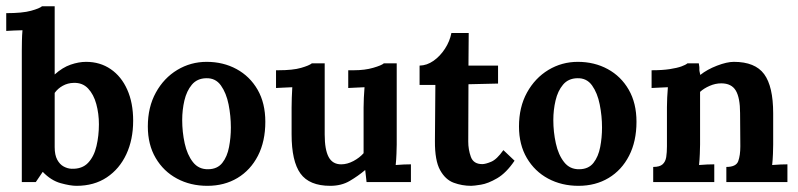

<svg xmlns="http://www.w3.org/2000/svg" viewBox="-23 -587 2574 619"><path d="M47.3 -424.3Q47.3 -437.8 47.7 -455.6Q48 -473.4 49.5 -489.5Q37.8 -489.2 21.3 -488.6Q4.8 -488.1 -2.9 -487.3V-544.6Q49.5 -544.6 77.2 -552.3Q104.9 -560 112.6 -566.9H153.3V-346.9Q178.6 -369.6 204.8 -378.6Q231 -387.6 254.5 -387.6Q299.6 -387.6 333.9 -364.1Q368.2 -340.7 387.2 -298.1Q406.3 -255.6 406.3 -197.7Q406.3 -137.1 384.3 -89.8Q362.3 -42.5 321.4 -15.2Q280.5 12.1 223.7 12.1Q203.5 12.1 172.5 3.5Q141.5 -5.1 114.8 -33L92.4 0H47.3ZM153.3 -112.6Q153.3 -87.3 161.5 -72.1Q169.8 -56.8 182.4 -50.1Q195.1 -43.3 207.9 -42.9Q242 -41.8 261.1 -62.2Q280.2 -82.5 288 -115.9Q295.9 -149.2 295.9 -186.3Q295.9 -220.4 287.5 -251.4Q279.1 -282.4 261.1 -301.6Q243.1 -320.9 214.2 -319.8Q195.5 -319.4 179.5 -310.6Q163.5 -301.8 153.3 -287.5Z M645.4 12.1Q591.1 12.1 547.7 -11.2Q504.2 -34.5 478.9 -77.6Q453.6 -120.6 453.6 -179.3Q453.6 -241.7 479.5 -288.6Q505.3 -335.5 548.6 -361.6Q591.9 -387.6 643.2 -387.6Q696.7 -387.6 739.6 -364.3Q782.5 -341 807.5 -297.8Q832.4 -254.5 832.4 -194.4Q832.4 -131.3 808.6 -84.9Q784.7 -38.5 742.6 -13.2Q700.4 12.1 645.4 12.1ZM648.3 -41.4Q678 -41.8 693.8 -62Q709.6 -82.1 715.4 -112.9Q721.3 -143.7 721.3 -175.7Q721.3 -213.1 714 -250.1Q706.6 -287.1 689.2 -311.5Q671.8 -335.9 641.4 -334.8Q612.4 -334.1 595.5 -313.9Q578.7 -293.7 571.5 -263.1Q564.4 -232.5 564.4 -199.9Q564.4 -161.7 572.4 -124.9Q580.5 -88 599 -64.4Q617.5 -40.7 648.3 -41.4Z M1041.8 12.1Q974.3 12.1 945.7 -27.5Q917.1 -67.1 917.1 -154V-240.2Q917.1 -254.1 917.7 -271.5Q918.2 -289 919.3 -305.8Q907.6 -305.1 891.1 -304.5Q874.6 -304 866.9 -303.3V-360.5H874.2Q921.2 -360.5 947.7 -368.2Q974.3 -375.9 982.4 -382.8H1023.8V-153.3Q1023.8 -104.5 1036.5 -80.9Q1049.1 -57.2 1077 -57.2Q1096.4 -57.2 1116.4 -67.8Q1136.4 -78.5 1149.2 -93.1V-240.2Q1149.2 -254.1 1150 -271.5Q1150.7 -289 1152.2 -305.8Q1140.4 -305.1 1123.9 -304.5Q1107.4 -304 1099.7 -303.3V-360.5H1117.7Q1153.3 -360.5 1180.2 -368.4Q1207.2 -376.2 1214.5 -382.8H1256V-121Q1256 -110.4 1255.2 -91.1Q1254.5 -71.9 1252.7 -55Q1264.4 -56.1 1279.1 -56.7Q1293.7 -57.2 1301.8 -57.2V0H1158.8Q1157.7 -9.5 1156.6 -19.6Q1155.5 -29.7 1154.4 -38.9Q1131.3 -19.4 1104.5 -3.7Q1077.7 12.1 1041.8 12.1Z M1496.1 12.1Q1466.8 12.1 1439.9 2.2Q1412.9 -7.7 1395.9 -38.5Q1378.8 -69.3 1379.2 -132L1380.6 -313.2H1329.7V-375.5Q1353.1 -375.9 1374.6 -390.9Q1396 -405.9 1411.6 -430Q1427.2 -454 1432.3 -480.7H1488.1L1487.3 -375.5H1582.7V-317.6L1487.3 -315.4L1486.6 -130.5Q1486.6 -104.9 1495 -81.4Q1503.5 -57.9 1531.7 -57.9Q1542.4 -57.9 1560.5 -65.5Q1578.7 -73 1599.9 -103L1635.9 -68.9Q1609.1 -29.3 1579.8 -12.3Q1550.4 4.8 1527.5 8.4Q1504.6 12.1 1496.1 12.1Z M1842 12.1Q1787.7 12.1 1744.2 -11.2Q1700.8 -34.5 1675.5 -77.6Q1650.2 -120.6 1650.2 -179.3Q1650.2 -241.7 1676 -288.6Q1701.9 -335.5 1745.1 -361.6Q1788.4 -387.6 1839.8 -387.6Q1893.3 -387.6 1936.2 -364.3Q1979.1 -341 2004 -297.8Q2029 -254.5 2029 -194.4Q2029 -131.3 2005.1 -84.9Q1981.3 -38.5 1939.1 -13.2Q1897 12.1 1842 12.1ZM1844.9 -41.4Q1874.6 -41.8 1890.4 -62Q1906.1 -82.1 1912 -112.9Q1917.9 -143.7 1917.9 -175.7Q1917.9 -213.1 1910.5 -250.1Q1903.2 -287.1 1885.8 -311.5Q1868.4 -335.9 1837.9 -334.8Q1808.9 -334.1 1792.1 -313.9Q1775.2 -293.7 1768.1 -263.1Q1760.9 -232.5 1760.9 -199.9Q1760.9 -161.7 1769 -124.9Q1777 -88 1795.6 -64.4Q1814.1 -40.7 1844.9 -41.4Z M2082.9 0V-48.8Q2103.8 -48.8 2113.1 -57.2Q2122.5 -65.6 2124.9 -80.7Q2127.2 -95.7 2127.2 -115.5V-241.7Q2127.2 -255.6 2128 -272.3Q2128.7 -289 2130.2 -305.8Q2118.4 -305.1 2101.9 -304.5Q2085.4 -304 2077.7 -303.3V-360.5Q2112.2 -360.5 2136 -364.1Q2159.9 -367.8 2174 -372.9Q2188.1 -378.1 2193.3 -382.8H2229.9Q2232.5 -368.2 2231.8 -364.3Q2231 -360.5 2234.7 -345.4Q2256.7 -363 2288.6 -375.3Q2320.5 -387.6 2342.9 -387.6Q2411.4 -387.6 2440.6 -348Q2469.7 -308.4 2469.7 -221.5V-121Q2469.7 -110.4 2469 -91.1Q2468.3 -71.9 2466.4 -55Q2479.3 -56.1 2493.4 -56.7Q2507.5 -57.2 2515.6 -57.2V0H2318.7V-48.8Q2350.2 -48.8 2357 -67.3Q2363.8 -85.8 2363.8 -115.5L2363 -222.2Q2363 -271.4 2349.3 -294.8Q2335.5 -318.3 2302.2 -318.3Q2283.5 -318.3 2264.9 -310.2Q2246.4 -302.2 2234 -290.8Q2234 -280.2 2234 -269.3Q2234 -258.5 2234 -247.9V-121Q2234 -110.4 2233.2 -91.1Q2232.5 -71.9 2230.7 -55Q2242.4 -56.1 2257.1 -56.7Q2271.7 -57.2 2279.8 -57.2V0Z"/></svg>

Font: Parastoo
Style: Regular
Weight: 400
Foundry: Saber Rastikerdar (saber.rastikerdar@gmail.com)
Version: Version 3.000